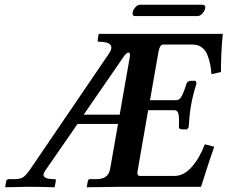

<svg xmlns="http://www.w3.org/2000/svg" viewBox="-20 -789 960 810"><path d="M333 -305.2H484.9L526.9 -544.9Q528.3 -551.8 528.3 -556.2Q528.3 -567.4 522 -567.4Q513.7 -567.4 499 -545.9ZM495.1 -1 347.2 1 346.2 -1 350.1 -22.9Q351.6 -33.2 358.9 -33.2H384.8Q413.1 -33.2 427 -44.2Q440.9 -55.2 444.8 -77.1L478 -266.1H307.1L169.9 -67.9Q163.6 -58.1 163.6 -51.3Q163.6 -33.2 210.9 -33.2Q215.8 -33.2 215.8 -26.9L210.9 -1L209 1Q137.2 -1 100.1 -1L3.9 1L2 -1L5.9 -24.9Q6.3 -28.3 9.8 -30.8Q13.2 -33.2 17.1 -33.2H39.1Q61.5 -33.2 74 -39.3Q86.4 -45.4 104 -69.8L439 -562Q449.7 -577.6 449.7 -588.4Q449.7 -612.8 397.9 -612.8Q390.1 -612.8 392.1 -620.1L396 -645L397.9 -646H609.9H919.9Q912.1 -569.8 912.1 -484.9L872.1 -476.1Q870.1 -499.5 866.7 -517.6Q863.3 -535.6 855.2 -556.6Q847.2 -577.6 831.1 -589.4Q814.9 -601.1 792 -601.1H668Q654.3 -601.1 648.9 -571.8L612.8 -366.2H722.2Q730.5 -366.2 736.6 -370.6Q742.7 -375 748.5 -387.2Q754.4 -399.4 757.3 -407.5Q760.3 -415.5 767.1 -437Q768.1 -440.4 773.2 -444.3Q778.3 -448.2 785.2 -448.2H805.2L809.1 -438Q792 -381.8 786.1 -345.2Q779.3 -308.1 775.9 -252L769 -243.2H748Q741.7 -243.2 737.8 -246.3Q733.9 -249.5 734.9 -252.9Q734.9 -257.8 735.1 -267.1Q735.4 -276.4 735.4 -280.3Q735.4 -302.7 731.2 -313.5Q727.1 -324.2 714.8 -324.2H605L562 -76.2Q559.6 -64.9 559.6 -59.6Q559.6 -46.9 569.8 -46.9H716.8Q754.9 -46.9 788.1 -83.7Q821.3 -120.6 844.2 -180.2L883.8 -169.9Q869.1 -130.4 828.1 -1ZM814 -721.2H548.8Q539.1 -721.2 539.1 -732.9Q539.1 -735.8 540 -737.8Q541.5 -747.6 551 -758.3Q560.5 -769 569.8 -769H834Q846.2 -769 846.2 -756.8Q846.2 -754.9 845.2 -752.9Q843.8 -742.7 833.7 -731.9Q823.7 -721.2 814 -721.2Z"/></svg>

Font: Linux Libertine G
Style: Bold Italic
Weight: 700
Italic angle: -11.5°
Designer: Philipp H. Poll
Foundry: Philipp H. Poll
Version: Version 4.1.0